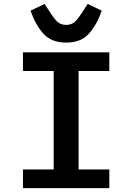

<svg xmlns="http://www.w3.org/2000/svg" viewBox="-20 -967 680 987"><path d="M98 0V-96H256V-602H98V-698H542V-602H384V-96H542V0ZM137 -912 209 -947 230 -915Q257 -872 274.5 -855.5Q292 -839 320 -839Q348 -839 365.5 -855.5Q383 -872 410 -915L431 -947L503 -912Q479 -842 438 -795Q397 -748 320 -748Q243 -748 202 -795Q161 -842 137 -912Z"/></svg>

Font: Writer SemiBold
Style: Regular
Weight: 600
Monospace: yes
Designer: Mike Abbink, Paul van der Laan, Pieter van Rosmalen
Foundry: Bold Monday
Version: Version 2.001 2020